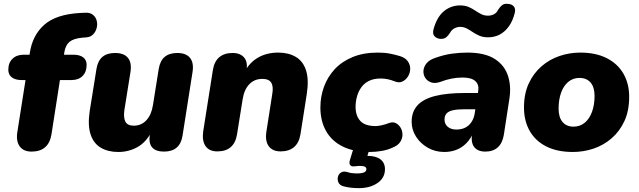

<svg xmlns="http://www.w3.org/2000/svg" viewBox="-20 -775 3303 993"><path d="M143 9Q101 9 81.5 -18.5Q62 -46 70 -94L112 -361H92Q59 -361 41 -375Q23 -389 23 -414Q23 -450 44.5 -471Q66 -492 102 -492H150L131 -477L134 -500Q147 -591 208 -646Q269 -701 395 -708L418 -709Q445 -711 460 -699Q475 -687 480 -668.5Q485 -650 480 -630.5Q475 -611 462 -597.5Q449 -584 429 -582L405 -580Q361 -576 340 -559Q319 -542 313 -506L309 -480L297 -492H360Q392 -492 410 -478.5Q428 -465 428 -440Q428 -403 407 -382Q386 -361 350 -361H290L246 -79Q231 9 143 9Z M591 11Q539 11 501.5 -11Q464 -33 448.5 -80Q433 -127 444 -201L479 -419Q486 -461 510 -481Q534 -501 575 -501Q621 -501 641.5 -476Q662 -451 655 -404L623 -204Q618 -165 629 -145Q640 -125 672 -125Q711 -125 737 -153Q763 -181 771 -231L801 -419Q808 -461 832 -481Q856 -501 897 -501Q942 -501 962.5 -476Q983 -451 976 -404L924 -73Q911 9 828 9Q786 9 767 -12.5Q748 -34 755 -81L763 -135L762 -91Q735 -39 690.5 -14Q646 11 591 11Z M1104 8Q1062 8 1043 -19.5Q1024 -47 1031 -96L1081 -413Q1088 -457 1114 -479Q1140 -501 1183 -501Q1223 -501 1243 -477Q1263 -453 1254 -406L1247 -366V-407Q1273 -454 1317 -478.5Q1361 -503 1419 -503Q1472 -503 1509.5 -481Q1547 -459 1562.5 -412Q1578 -365 1567 -291L1534 -81Q1527 -37 1501 -14.5Q1475 8 1431 8Q1389 8 1369.5 -19.5Q1350 -47 1358 -96L1388 -288Q1395 -327 1383 -347Q1371 -367 1337 -367Q1296 -367 1269.5 -339.5Q1243 -312 1235 -262L1206 -81Q1192 8 1104 8Z M1894 11Q1809 11 1752 -17.5Q1695 -46 1666 -98Q1637 -150 1637 -219Q1637 -275 1655.5 -326Q1674 -377 1711 -417Q1748 -457 1804 -480Q1860 -503 1934 -503Q1969 -503 1995 -498Q2021 -493 2048 -485Q2077 -476 2089.5 -457.5Q2102 -439 2101.5 -418Q2101 -397 2090 -379.5Q2079 -362 2061.5 -353.5Q2044 -345 2022 -354Q2002 -362 1984 -365.5Q1966 -369 1949 -369Q1913 -369 1888 -356.5Q1863 -344 1848 -322.5Q1833 -301 1826 -275Q1819 -249 1819 -222Q1819 -177 1843 -150Q1867 -123 1923 -123Q1935 -123 1953.5 -127Q1972 -131 1993 -139Q2012 -146 2027.5 -138Q2043 -130 2052.5 -113.5Q2062 -97 2061.5 -77Q2061 -57 2049 -39.5Q2037 -22 2009 -11Q1986 0 1954.5 5.5Q1923 11 1894 11ZM1836 198Q1815 198 1796.5 196Q1778 194 1758 189Q1738 184 1731 170Q1724 156 1727.5 140.5Q1731 125 1744 117Q1757 109 1777 115Q1788 119 1800.5 120.5Q1813 122 1824 122Q1851 122 1863 116.5Q1875 111 1875 99Q1875 92 1867.5 87.5Q1860 83 1841 83Q1836 83 1830.5 83.5Q1825 84 1818 85Q1809 86 1803 85.5Q1797 85 1792 80Q1788 75 1787.5 69Q1787 63 1789 55L1812 -20H1896L1872 57L1833 40Q1844 35 1856.5 33Q1869 31 1879 31Q1924 31 1947.5 49Q1971 67 1971 100Q1971 145 1932.5 171.5Q1894 198 1836 198Z M2278 11Q2231 11 2192.5 -11Q2154 -33 2131.5 -68.5Q2109 -104 2109 -145Q2109 -197 2139 -230Q2169 -263 2230 -278.5Q2291 -294 2384 -294H2463L2449 -210H2384Q2347 -210 2323.5 -205Q2300 -200 2289.5 -188Q2279 -176 2279 -157Q2279 -133 2296 -119Q2313 -105 2340 -105Q2367 -105 2386.5 -115Q2406 -125 2418.5 -144Q2431 -163 2435 -188L2453 -303Q2459 -336 2439 -355Q2419 -374 2372 -374Q2344 -374 2315.5 -368.5Q2287 -363 2256 -351Q2229 -342 2209.5 -349Q2190 -356 2179.5 -372Q2169 -388 2170 -408.5Q2171 -429 2186 -447.5Q2201 -466 2232 -476Q2277 -492 2318 -497.5Q2359 -503 2397 -503Q2488 -503 2539 -470Q2590 -437 2607.5 -382Q2625 -327 2614 -261L2586 -79Q2579 -35 2554.5 -13Q2530 9 2490 9Q2451 9 2432.5 -14.5Q2414 -38 2422 -87L2429 -129L2431 -96Q2416 -59 2392.5 -35Q2369 -11 2340 0Q2311 11 2278 11ZM2257 -574Q2237 -576 2226.5 -588.5Q2216 -601 2222 -623Q2230 -653 2243 -676.5Q2256 -700 2274 -715.5Q2292 -731 2313.5 -739Q2335 -747 2359 -747Q2385 -747 2403.5 -739Q2422 -731 2437.5 -720.5Q2453 -710 2468.5 -702Q2484 -694 2504 -694Q2521 -694 2535 -701.5Q2549 -709 2556 -724Q2566 -740 2577 -748.5Q2588 -757 2607 -755Q2627 -754 2637.5 -741.5Q2648 -729 2642 -707Q2632 -667 2612 -639Q2592 -611 2565 -596.5Q2538 -582 2504 -582Q2479 -582 2460 -590Q2441 -598 2425 -609Q2409 -620 2393.5 -628Q2378 -636 2360 -636Q2344 -636 2329.5 -628Q2315 -620 2308 -606Q2298 -590 2287 -581.5Q2276 -573 2257 -574Z M2943 11Q2862 11 2805.5 -17.5Q2749 -46 2719.5 -98Q2690 -150 2690 -219Q2690 -290 2714.5 -343Q2739 -396 2780.5 -432Q2822 -468 2874 -485.5Q2926 -503 2981 -503Q3061 -503 3117.5 -474.5Q3174 -446 3204 -394.5Q3234 -343 3234 -274Q3234 -202 3209.5 -149Q3185 -96 3143.5 -60Q3102 -24 3050 -6.5Q2998 11 2943 11ZM2946 -120Q2980 -120 3004.5 -140.5Q3029 -161 3042 -197Q3055 -233 3055 -279Q3055 -324 3034.5 -348Q3014 -372 2977 -372Q2944 -372 2919.5 -352Q2895 -332 2882 -296Q2869 -260 2869 -213Q2869 -168 2889.5 -144Q2910 -120 2946 -120Z"/></svg>

Font: Nunito ExtraLight Black
Style: Italic
Weight: 900
Italic angle: -9°
Version: Version 3.602